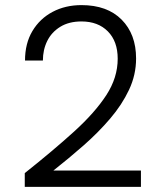

<svg xmlns="http://www.w3.org/2000/svg" viewBox="-20 -732 640 752"><path d="M77 0V-54Q189 -143 270.5 -217Q352 -291 396.5 -359.5Q441 -428 441 -502Q441 -570 402.5 -609Q364 -648 299 -648Q250 -648 216 -627Q182 -606 165 -571.5Q148 -537 148 -495H78Q78 -562 107 -610.5Q136 -659 186 -685.5Q236 -712 299 -712Q400 -712 456.5 -655Q513 -598 513 -503Q513 -439 485.5 -380.5Q458 -322 411.5 -267.5Q365 -213 307.5 -162.5Q250 -112 189 -64H532V0Z"/></svg>

Font: DM Mono Light
Style: Regular
Weight: 300
Designer: Colophon Foundry
Foundry: Colophon Foundry
Version: Version 1.000; ttfautohint (v1.8.2.53-6de2)